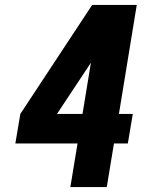

<svg xmlns="http://www.w3.org/2000/svg" viewBox="-20 -755 640 775"><path d="M264 0 293 -176H42L62 -295L352 -735H532L460 -295H516L496 -176H440L411 0ZM210 -295H313L347 -502Z"/></svg>

Font: Iosevka Aile Heavy
Style: Italic
Weight: 900
Italic angle: -9°
Designer: Belleve Invis
Foundry: Belleve Invis
Version: Version 31.1.0; ttfautohint (v1.8.4)